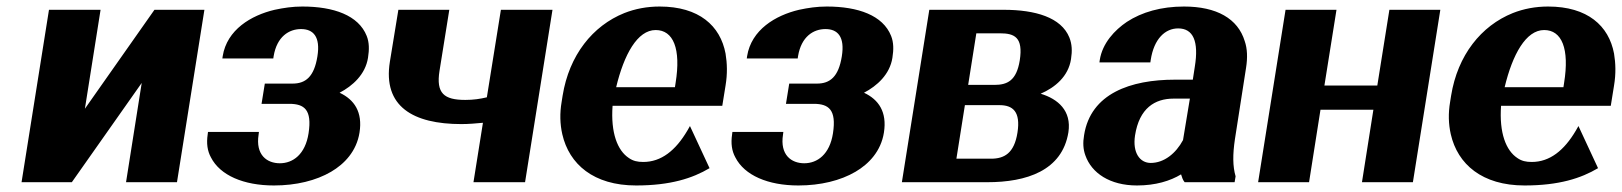

<svg xmlns="http://www.w3.org/2000/svg" viewBox="-20 -558 4967 588"><path d="M46 0H200L414 -304L366 0H522L606 -528H453L240 -225L288 -528H130Z M616 -146C612 -119 615 -96 626 -76C654 -21 726 10 819 10C887 10 948 -5 994 -32C1035 -56 1072 -95 1081 -152C1091 -215 1065 -253 1020 -274C1060 -295 1099 -330 1107 -381C1111 -406 1111 -428 1103 -448C1078 -511 1002 -538 906 -538C876 -538 849 -534 821 -528C749 -511 675 -467 662 -386L661 -379H817L818 -386C828 -446 865 -469 902 -469C939 -469 962 -446 952 -385C942 -323 916 -302 876 -302H791L781 -240H866C912 -240 936 -222 925 -150C915 -85 877 -58 837 -58C798 -58 762 -83 772 -146L773 -154H617Z M1174 -369C1152 -232 1245 -178 1393 -178C1416 -178 1437 -180 1459 -182L1430 0H1588L1672 -528H1514L1471 -260C1450 -255 1430 -252 1405 -252C1340 -252 1315 -272 1326 -341L1356 -528H1200Z M1700 -246C1694 -211 1695 -178 1702 -147C1723 -55 1798 10 1928 10C2033 10 2101 -12 2153 -43L2093 -172L2085 -158C2049 -97 2005 -62 1950 -62C1932 -62 1919 -65 1906 -74C1871 -97 1850 -151 1856 -234H2192L2202 -296C2208 -332 2207 -364 2202 -394C2186 -479 2121 -538 2000 -538C1961 -538 1925 -531 1892 -518C1795 -479 1723 -389 1703 -265ZM1867 -291C1891 -391 1932 -466 1988 -466C2042 -466 2066 -409 2049 -304L2047 -291Z M2222 -146C2218 -119 2221 -96 2232 -76C2260 -21 2332 10 2425 10C2493 10 2554 -5 2600 -32C2641 -56 2678 -95 2687 -152C2697 -215 2671 -253 2626 -274C2666 -295 2705 -330 2713 -381C2717 -406 2717 -428 2709 -448C2684 -511 2608 -538 2512 -538C2482 -538 2455 -534 2427 -528C2355 -511 2281 -467 2268 -386L2267 -379H2423L2424 -386C2434 -446 2471 -469 2508 -469C2545 -469 2568 -446 2558 -385C2548 -323 2522 -302 2482 -302H2397L2387 -240H2472C2518 -240 2542 -222 2531 -150C2521 -85 2483 -58 2443 -58C2404 -58 2368 -83 2378 -146L2379 -154H2223Z M2742 0H3004C3123 0 3233 -35 3252 -153C3262 -219 3220 -255 3167 -271C3211 -290 3252 -324 3260 -377C3264 -402 3263 -423 3255 -443C3230 -505 3150 -528 3054 -528H2826ZM2909 -72 2935 -236H3041C3082 -236 3106 -216 3096 -152C3086 -88 3055 -72 3015 -72ZM2945 -298 2970 -456H3042C3087 -456 3114 -444 3103 -373C3093 -311 3065 -298 3025 -298Z M3300 -144C3296 -121 3297 -101 3304 -82C3323 -28 3379 10 3462 10C3519 10 3564 -4 3597 -24C3600 -15 3602 -7 3608 0H3761L3764 -18C3755 -49 3755 -85 3762 -132L3796 -350C3801 -381 3800 -409 3792 -432C3771 -501 3706 -538 3606 -538C3536 -538 3477 -521 3431 -491C3394 -466 3356 -426 3348 -374L3347 -367H3503L3504 -374C3514 -440 3549 -471 3588 -471C3634 -471 3652 -432 3639 -353L3633 -314H3578C3443 -314 3320 -272 3300 -144ZM3456 -143C3469 -227 3517 -256 3574 -256H3624L3603 -129C3581 -88 3545 -59 3504 -59C3471 -59 3448 -90 3456 -143Z M3833 0H3989L4024 -222H4186L4151 0H4307L4391 -528H4235L4198 -296H4036L4073 -528H3917Z M4421 -246C4415 -211 4416 -178 4423 -147C4444 -55 4519 10 4649 10C4754 10 4822 -12 4874 -43L4814 -172L4806 -158C4770 -97 4726 -62 4671 -62C4653 -62 4640 -65 4627 -74C4592 -97 4571 -151 4577 -234H4913L4923 -296C4929 -332 4928 -364 4923 -394C4907 -479 4842 -538 4721 -538C4682 -538 4646 -531 4613 -518C4516 -479 4444 -389 4424 -265ZM4588 -291C4612 -391 4653 -466 4709 -466C4763 -466 4787 -409 4770 -304L4768 -291Z"/></svg>

Font: Aerodynamic
Style: BdObl
Weight: 500
Designer: Google
Version: Version 2.000980; 2014